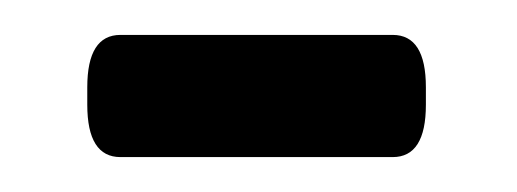

<svg xmlns="http://www.w3.org/2000/svg" viewBox="-20 -320 296 110"><path d="M49 -230Q30 -230 30 -260V-270Q30 -300 49 -300H205Q224 -300 224 -270V-260Q224 -230 205 -230Z"/></svg>

Font: Asap Condensed VF Beta
Style: Regular
Weight: 400
Designer: Pablo Cosgaya
Foundry: Omnibus-Type
Version: Version 1.008